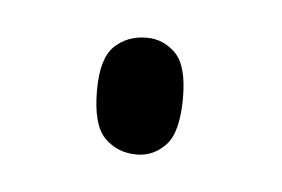

<svg xmlns="http://www.w3.org/2000/svg" viewBox="-25 -431 219 149"><g transform="rotate(5 84.0 -356.5)"><path d="M85 -311Q70 -311 60 -321Q50 -331 50 -358Q50 -383 60 -392.5Q70 -402 85 -402Q98 -402 107.5 -392.5Q117 -383 117 -358Q117 -331 107.5 -321Q98 -311 85 -311Z"/></g></svg>

Font: Noto Serif Tamil ExtraCondensed ExtraLight
Style: Italic
Weight: 200
Width: 2
Italic angle: -12°
Designer: Indian Type Foundry, Tom Grace, and the Monotype Design Team
Foundry: Monotype Imaging Inc.
Version: Version 2.003; ttfautohint (v1.8.4.7-5d5b)